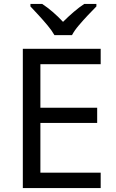

<svg xmlns="http://www.w3.org/2000/svg" viewBox="-20 -964 596 984"><path d="M496 0H97V-714H496V-635H187V-412H478V-334H187V-79H496ZM259 -784Q246 -807 224 -833.5Q202 -860 178 -886Q154 -912 136 -931V-944H196Q222 -927 250 -903Q278 -879 303 -852Q330 -879 358 -903Q386 -927 412 -944H474V-931Q455 -912 430.5 -886Q406 -860 383.5 -833.5Q361 -807 349 -784Z"/></svg>

Font: Noto Sans Tirhuta
Style: Regular
Weight: 400
Designer: Monotype Design Team
Foundry: Monotype Imaging Inc.
Version: Version 2.003; ttfautohint (v1.8.4.7-5d5b)